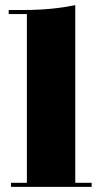

<svg xmlns="http://www.w3.org/2000/svg" viewBox="-20 -739 388 750"><path d="M85 -25V-684H14V-700H74Q183 -700 274 -719V-25H338V-9H23V-25Z"/></svg>

Font: Elsie Black
Style: Regular
Weight: 900
Designer: Alejandro Inler
Foundry: Alejandro Inler
Version: 1.002